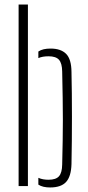

<svg xmlns="http://www.w3.org/2000/svg" viewBox="-20 -820 387 846"><path d="M62 0V-800H103V0ZM149 -6.5V-36.5Q159 -32 170.2 -30Q181.5 -28 194 -28Q226.5 -28 240 -43.5Q253.5 -59 254 -95Q255.5 -152.5 256.2 -199.5Q257 -246.5 257 -291.8Q257 -337 256.2 -388.2Q255.5 -439.5 254 -505Q253.5 -541 240 -556.5Q226.5 -572 194 -572Q167 -572 149 -564V-593Q159.5 -600 172.8 -603Q186 -606 203 -606Q248 -606 271.2 -582.8Q294.5 -559.5 295 -503Q296 -460.5 296.5 -410Q297 -359.5 297 -305.8Q297 -252 296.5 -198.8Q296 -145.5 295 -97Q293.5 -42.5 271.2 -18.2Q249 6 201 6Q185 6 172 3Q159 0 149 -6.5Z"/></svg>

Font: Big Shoulders Stencil Text SC Thin
Style: Regular
Weight: 100
Designer: Patric King
Foundry: XO Type Co
Version: Version 2.001